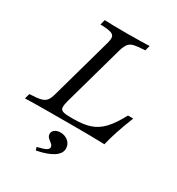

<svg xmlns="http://www.w3.org/2000/svg" viewBox="-189 -689 941 1018"><g transform="rotate(30 281.5 -180.5)"><path d="M-4.8 0 4 -31.5Q49.2 -33.1 71.8 -38.7Q94.4 -44.4 105.2 -58.5Q116.1 -72.6 123.4 -100.8L226.6 -470.2Q234.7 -498.4 231.9 -512.5Q229 -526.6 209.7 -532.7Q190.3 -538.7 146 -539.5L154 -571Q195.2 -568.5 289.5 -568.5Q333.9 -568.5 370.2 -569.4Q406.5 -570.2 429 -571L420.2 -539.5Q379 -537.9 356 -533.1Q333.1 -528.2 321.8 -514.1Q310.5 -500 301.6 -470.2L198.4 -100.8Q191.1 -73.4 191.9 -58.9Q192.7 -44.4 207.3 -39.1Q221.8 -33.9 254 -33.9H273.4Q333.1 -33.9 373.8 -47.6Q414.5 -61.3 447.2 -96Q479.8 -130.6 513.7 -194.4H546Q521.8 -133.9 506.5 -87.5Q491.1 -41.1 481.5 0Q437.1 -1.6 387.9 -2Q338.7 -2.4 276.6 -2.4Q183.1 -2.4 112.5 -2Q41.9 -1.6 -4.8 0ZM183.1 210.5 177.4 191.9Q215.3 183.1 229.4 175.4Q243.5 167.7 243.5 156.5Q243.5 146 233.5 137.9Q223.4 129.8 212.9 120.6Q202.4 111.3 202.4 96.8Q202.4 81.5 215.7 71.8Q229 62.1 250 62.1Q278.2 62.1 297.6 79.4Q316.9 96.8 316.9 122.6Q316.9 152.4 283.1 175Q249.2 197.6 183.1 210.5Z"/></g></svg>

Font: Playfair 12pt Light
Style: Italic
Weight: 300
Italic angle: -15.6°
Designer: Claus Eggers Sørensen
Foundry: Claus Eggers Sørensen
Version: Version 2.000;gftools[0.9.28]